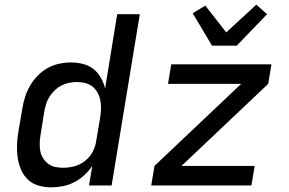

<svg xmlns="http://www.w3.org/2000/svg" viewBox="-20 -796 1240 824"><path d="M200 8Q172 8 145.5 0.5Q119 -7 100 -25Q81 -43 70.5 -67.5Q60 -92 56 -119Q52 -146 53 -174.5Q54 -203 59 -231L76 -331Q80 -356 88 -381Q96 -406 109.5 -429Q123 -452 142 -471.5Q161 -491 184.5 -504Q208 -517 234 -522.5Q260 -528 285 -528Q311 -528 336.5 -521.5Q362 -515 381 -500Q400 -485 412.5 -463Q425 -441 431 -416L483 -735H580L459 0H362L376 -84Q361 -62 341.5 -44Q322 -26 298.5 -14Q275 -2 250 3Q225 8 200 8ZM251 -76Q275 -76 299.5 -82.5Q324 -89 345 -105.5Q366 -122 378 -145Q390 -168 393 -192L410 -292Q413 -311 413.5 -329.5Q414 -348 410.5 -365.5Q407 -383 398.5 -398.5Q390 -414 377 -424.5Q364 -435 346 -439.5Q328 -444 309 -444Q293 -444 276 -440.5Q259 -437 243.5 -429Q228 -421 215 -408.5Q202 -396 192.5 -381Q183 -366 178 -350Q173 -334 170 -317L154 -217Q151 -200 150.5 -182Q150 -164 153 -147.5Q156 -131 165 -117Q174 -103 187 -93Q200 -83 217 -79.5Q234 -76 251 -76ZM629 0 643 -84 1015 -436H701L715 -520H1145L1131 -436L759 -84H1073L1059 0ZM890 -600 807 -739 861 -772 951 -657 1080 -776 1126 -735 996 -600Z"/></svg>

Font: Iosevka Custom Medium Oblique
Style: Regular
Weight: 500
Italic angle: -9°
Designer: Belleve Invis
Foundry: Belleve Invis
Version: Version 27.0.1